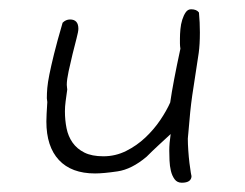

<svg xmlns="http://www.w3.org/2000/svg" viewBox="-20 -404 529 414"><path d="M409 -377Q410 -366 410.5 -355.5Q411 -345 411 -334Q411 -308 408.5 -290Q406 -272 402.5 -250.5Q399 -229 394.5 -198Q390 -167 386 -116Q386 -114 385.5 -111Q385 -108 385 -105Q385 -94 386 -79.5Q387 -65 388.5 -52.5Q390 -40 391.5 -31.5Q393 -23 393 -25Q393 -10 372 -10Q362 -10 356.5 -17.5Q351 -25 348.5 -35.5Q346 -46 345.5 -58Q345 -70 345 -79Q345 -95 348 -115Q335 -103 322 -91Q309 -79 296 -66Q264 -39 233.5 -34.5Q203 -30 185 -30Q134 -30 107 -59Q80 -88 80 -142Q80 -148 80.5 -158.5Q81 -169 82 -184Q82 -186 81.5 -188Q81 -190 81 -192Q81 -203 82 -214.5Q83 -226 86.5 -243.5Q90 -261 96.5 -287.5Q103 -314 115 -355Q122 -362 131 -362Q149 -362 149 -342Q149 -336 145 -321Q141 -306 136.5 -287.5Q132 -269 128 -250.5Q124 -232 124 -221Q124 -218 124.5 -215.5Q125 -213 125 -211Q123 -197 121.5 -185.5Q120 -174 120 -164Q120 -145 123.5 -127.5Q127 -110 136.5 -96.5Q146 -83 162 -75Q178 -67 203 -67Q229 -67 252 -78.5Q275 -90 293.5 -107.5Q312 -125 325.5 -145Q339 -165 347 -183Q350 -204 355.5 -233Q361 -262 369 -299Q368 -305 368 -310.5Q368 -316 368 -321Q368 -330 369 -341Q370 -352 373 -361.5Q376 -371 380.5 -377.5Q385 -384 392 -384Q404 -384 409 -377Z"/></svg>

Font: Gaegu Light
Style: Regular
Weight: 300
Designer: JIKJI
Foundry: JIKJI
Version: Version 1.00